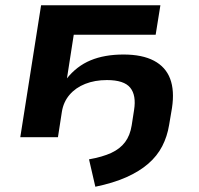

<svg xmlns="http://www.w3.org/2000/svg" viewBox="-20 -521 754 729"><path d="M342 188 318 84Q369 75 402.5 59.5Q436 44 455 18.5Q474 -7 480 -45L489 -103Q498 -159 474.5 -188Q451 -217 386 -217Q340 -217 303.5 -202.5Q267 -188 244 -161Q221 -134 215 -97L200 0H57L136 -501H589L571 -389H260L234 -222H233Q271 -270 324 -292Q377 -314 449 -314Q520 -314 564.5 -290.5Q609 -267 626 -222Q643 -177 633 -111L622 -46Q615 -3 596 34Q577 71 543 100.5Q509 130 459.5 152Q410 174 342 188Z"/></svg>

Font: Nunito Sans 7pt SemiExpanded
Style: Bold Italic
Weight: 700
Width: 6
Italic angle: -9°
Designer: Vernon Adams
Foundry: Vernon Adams
Version: Version 3.101;gftools[0.9.27]